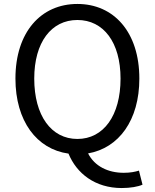

<svg xmlns="http://www.w3.org/2000/svg" viewBox="-20 -766 782 970"><path d="M371 -64C239 -64 153 -182 153 -369C153 -552 239 -665 371 -665C503 -665 589 -552 589 -369C589 -182 503 -64 371 -64ZM595 184C639 184 678 177 700 167L682 96C663 102 638 107 605 107C526 107 458 74 425 9C580 -18 684 -158 684 -369C684 -604 555 -746 371 -746C187 -746 58 -604 58 -369C58 -154 166 -12 326 10C367 110 460 184 595 184Z"/></svg>

Font: Source Han Sans KR
Style: Regular
Weight: 400
Designer: Ryoko NISHIZUKA 西塚涼子 (kana, bopomofo & ideographs); Paul D. Hunt (Latin, Greek & Cyrillic); Sandoll Communications 산돌커뮤니
Foundry: Adobe
Version: Version 2.004;hotconv 1.0.118;makeotfexe 2.5.65603